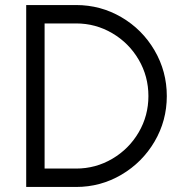

<svg xmlns="http://www.w3.org/2000/svg" viewBox="-20 -742 757 762"><path d="M569 -360.9Q569 -439 530.5 -505Q492 -571 425.9 -610Q359.7 -649 282 -649H157V-73H282Q359.7 -73 425.9 -112Q492 -151 530.5 -216.9Q569 -282.7 569 -360.9ZM642 -360.8Q642 -263 593.4 -180.2Q544.7 -97.4 462 -48.7Q379.3 0 282 0H84V-722H282Q379.3 -722 462 -673.6Q544.7 -625.2 593.4 -541.9Q642 -458.6 642 -360.8Z"/></svg>

Font: SUIT Variable
Style: Regular
Weight: 400
Designer: Sunn Youn; Korean Glyphs from Source Han Sans (Sandoll Communications; Soo-young Jang, Joo-yeon Kang)
Foundry: Sunn
Version: Version 1.150;FEAKit 1.0